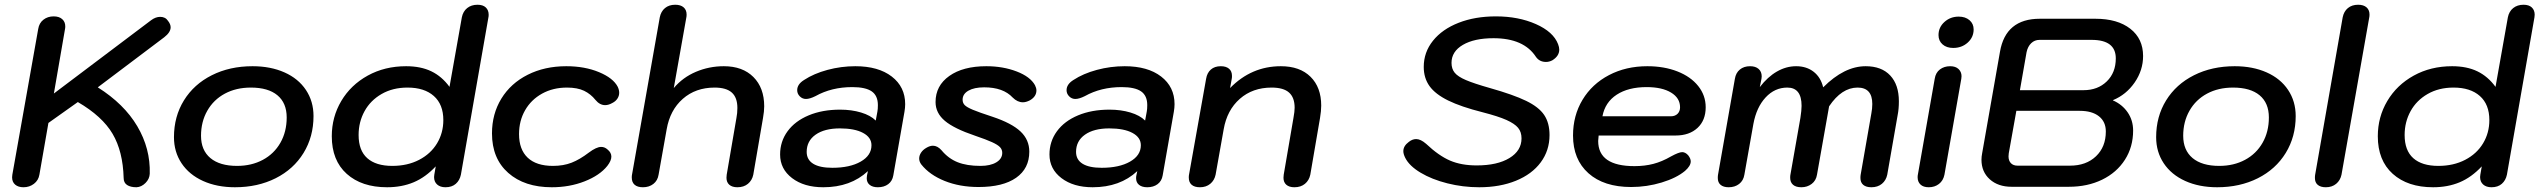

<svg xmlns="http://www.w3.org/2000/svg" viewBox="-20 -779 10700 809"><path d="M501 -29Q498 -141 454.5 -215Q411 -289 308 -349L184 -261L146 -43Q142 -19 123 -4.5Q104 10 79 10Q57 10 44 -1Q31 -12 31 -32Q31 -39 32 -43L141 -657Q145 -682 163 -696Q181 -710 206 -710Q229 -710 242 -698.5Q255 -687 255 -668Q255 -661 254 -657L207 -385L617 -694Q636 -708 655 -708Q677 -708 688 -691Q699 -677 699 -664Q699 -643 672 -622L392 -411Q503 -341 558.5 -247Q614 -153 611 -47Q610 -25 593 -8Q576 9 555 10Q530 10 515.5 0.5Q501 -9 501 -29Z M713 -201Q713 -288 755 -356Q797 -424 872.5 -462Q948 -500 1044 -500Q1120 -500 1178.5 -474Q1237 -448 1269 -400Q1301 -352 1301 -290Q1301 -203 1259 -134.5Q1217 -66 1141.5 -28Q1066 10 970 10Q894 10 835.5 -16.5Q777 -43 745 -91Q713 -139 713 -201ZM1188 -284Q1188 -345 1149 -377.5Q1110 -410 1037 -410Q975 -410 927.5 -384.5Q880 -359 853.5 -312.5Q827 -266 827 -207Q827 -146 866.5 -113Q906 -80 979 -80Q1040 -80 1087.5 -105.5Q1135 -131 1161.5 -177.5Q1188 -224 1188 -284Z M1378 -205Q1378 -286 1418 -353.5Q1458 -421 1529.5 -460.5Q1601 -500 1691 -500Q1753 -500 1797.5 -478.5Q1842 -457 1874 -413L1926 -706Q1931 -731 1948.5 -745Q1966 -759 1992 -759Q2015 -759 2027 -747.5Q2039 -736 2039 -717Q2039 -710 2038 -706L1922 -43Q1917 -19 1900.5 -4.5Q1884 10 1857 10Q1835 10 1822 -1.5Q1809 -13 1809 -33Q1809 -39 1810 -43L1816 -78Q1773 -32 1723 -11Q1673 10 1611 10Q1504 10 1441 -46.5Q1378 -103 1378 -205ZM1848 -273Q1848 -339 1808 -374.5Q1768 -410 1697 -410Q1635 -410 1588 -383Q1541 -356 1516 -310.5Q1491 -265 1491 -210Q1491 -145 1527.5 -112.5Q1564 -80 1633 -80Q1697 -80 1746 -105.5Q1795 -131 1821.5 -175Q1848 -219 1848 -273Z M2053 -217Q2053 -299 2092.5 -363.5Q2132 -428 2203.5 -464Q2275 -500 2366 -500Q2444 -500 2504 -475Q2564 -450 2583 -413Q2589 -400 2589 -388Q2589 -375 2581.5 -363.5Q2574 -352 2560 -345Q2544 -336 2530 -336Q2507 -336 2489 -358Q2469 -383 2441 -396.5Q2413 -410 2369 -410Q2310 -410 2264 -384.5Q2218 -359 2192.5 -314.5Q2167 -270 2167 -214Q2167 -149 2203.5 -114.5Q2240 -80 2310 -80Q2354 -80 2388.5 -93.5Q2423 -107 2461 -136Q2493 -160 2513 -160Q2528 -160 2540 -149Q2556 -136 2556 -119Q2556 -102 2539 -80Q2507 -40 2443.5 -15Q2380 10 2305 10Q2190 10 2121.5 -50.5Q2053 -111 2053 -217Z M2642 -31Q2642 -39 2643 -43L2760 -706Q2765 -731 2782 -745Q2799 -759 2825 -759Q2848 -759 2860.5 -748Q2873 -737 2873 -718Q2873 -710 2872 -706L2819 -408Q2857 -453 2912.5 -476.5Q2968 -500 3030 -500Q3109 -500 3154.5 -454.5Q3200 -409 3200 -331Q3200 -310 3195 -282L3154 -43Q3149 -19 3131.5 -4.5Q3114 10 3087 10Q3065 10 3053 -0.5Q3041 -11 3041 -30Q3041 -38 3042 -43L3083 -282Q3087 -302 3087 -324Q3087 -368 3063.5 -389Q3040 -410 2991 -410Q2911 -410 2857 -362.5Q2803 -315 2789 -234L2755 -43Q2751 -18 2733 -4Q2715 10 2689 10Q2666 10 2654 -0.5Q2642 -11 2642 -31Z M3267 -128Q3267 -183 3298.5 -226Q3330 -269 3387.5 -293Q3445 -317 3520 -317Q3568 -317 3608 -305Q3648 -293 3670 -271L3677 -309Q3679 -319 3679 -336Q3679 -376 3653 -394Q3627 -412 3571 -412Q3484 -412 3416 -374Q3392 -362 3376 -362Q3361 -362 3350 -373Q3339 -384 3339 -399Q3339 -424 3368 -442Q3409 -469 3466.5 -484.5Q3524 -500 3584 -500Q3681 -500 3737.5 -456.5Q3794 -413 3794 -340Q3794 -325 3791 -308L3744 -40Q3740 -16 3722.5 -3Q3705 10 3679 10Q3657 10 3644.5 0Q3632 -10 3632 -28Q3632 -35 3633 -39L3637 -58Q3564 10 3449 10Q3368 10 3317.5 -28.5Q3267 -67 3267 -128ZM3652 -167Q3652 -200 3616.5 -219Q3581 -238 3519 -238Q3454 -238 3416.5 -211.5Q3379 -185 3379 -139Q3379 -106 3406.5 -89Q3434 -72 3487 -72Q3561 -72 3606.5 -98Q3652 -124 3652 -167Z M3862 -86Q3853 -98 3853 -111Q3853 -124 3861 -136Q3869 -148 3883 -156Q3898 -165 3911 -165Q3930 -165 3947 -146Q3976 -111 4015 -95.5Q4054 -80 4111 -80Q4153 -80 4178 -95Q4203 -110 4203 -135Q4203 -149 4193.5 -159Q4184 -169 4160 -180Q4136 -191 4089 -207Q4000 -237 3961 -270Q3922 -303 3922 -349Q3922 -418 3980 -459Q4038 -500 4136 -500Q4206 -500 4263.5 -478Q4321 -456 4341 -420Q4347 -408 4347 -398Q4347 -372 4319 -356Q4303 -348 4290 -348Q4267 -348 4247 -368Q4207 -411 4127 -411Q4085 -411 4060.5 -397Q4036 -383 4036 -359Q4036 -345 4045 -336Q4054 -327 4079 -316.5Q4104 -306 4162 -287Q4243 -260 4280 -225Q4317 -190 4317 -140Q4317 -69 4261.5 -30Q4206 9 4103 9Q4024 9 3960.5 -16.5Q3897 -42 3862 -86Z M4402 -128Q4402 -183 4433.5 -226Q4465 -269 4522.5 -293Q4580 -317 4655 -317Q4703 -317 4743 -305Q4783 -293 4805 -271L4812 -309Q4814 -319 4814 -336Q4814 -376 4788 -394Q4762 -412 4706 -412Q4619 -412 4551 -374Q4527 -362 4511 -362Q4496 -362 4485 -373Q4474 -384 4474 -399Q4474 -424 4503 -442Q4544 -469 4601.5 -484.5Q4659 -500 4719 -500Q4816 -500 4872.5 -456.5Q4929 -413 4929 -340Q4929 -325 4926 -308L4879 -40Q4875 -16 4857.5 -3Q4840 10 4814 10Q4792 10 4779.5 0Q4767 -10 4767 -28Q4767 -35 4768 -39L4772 -58Q4699 10 4584 10Q4503 10 4452.5 -28.5Q4402 -67 4402 -128ZM4787 -167Q4787 -200 4751.5 -219Q4716 -238 4654 -238Q4589 -238 4551.5 -211.5Q4514 -185 4514 -139Q4514 -106 4541.5 -89Q4569 -72 4622 -72Q4696 -72 4741.5 -98Q4787 -124 4787 -167Z M4989 -31Q4989 -39 4990 -43L5062 -447Q5066 -472 5082 -486Q5098 -500 5124 -500Q5146 -500 5158.5 -489.5Q5171 -479 5171 -459Q5171 -451 5170 -447L5163 -408Q5253 -500 5377 -500Q5457 -500 5502 -455.5Q5547 -411 5547 -334Q5547 -312 5542 -282L5501 -43Q5496 -19 5478.5 -4.5Q5461 10 5434 10Q5412 10 5400 -0.5Q5388 -11 5388 -30Q5388 -38 5389 -43L5430 -282Q5435 -309 5435 -325Q5435 -368 5411.5 -389Q5388 -410 5338 -410Q5258 -410 5204 -362.5Q5150 -315 5136 -234L5102 -43Q5097 -19 5079.5 -4.5Q5062 10 5036 10Q5013 10 5001 -0.5Q4989 -11 4989 -31Z M5901 -114Q5893 -130 5893 -142Q5893 -164 5916 -181Q5931 -193 5947 -193Q5966 -193 5989 -173Q6042 -123 6089.5 -102.5Q6137 -82 6202 -82Q6289 -82 6340 -113Q6391 -144 6391 -196Q6391 -223 6376.5 -240.5Q6362 -258 6327.5 -273.5Q6293 -289 6227 -306Q6136 -329 6082 -355.5Q6028 -382 6003.5 -416Q5979 -450 5979 -497Q5979 -559 6018 -607.5Q6057 -656 6126 -683Q6195 -710 6283 -710Q6378 -710 6451.5 -677.5Q6525 -645 6545 -593Q6550 -580 6550 -570Q6550 -543 6521 -525Q6508 -518 6494 -518Q6467 -518 6452 -539Q6401 -618 6273 -618Q6192 -618 6144 -590Q6096 -562 6096 -514Q6096 -489 6109.5 -472.5Q6123 -456 6157 -441.5Q6191 -427 6258 -408Q6357 -380 6410.5 -354Q6464 -328 6486.5 -294.5Q6509 -261 6509 -210Q6509 -145 6472 -95Q6435 -45 6367.5 -17.5Q6300 10 6213 10Q6144 10 6078.5 -6.5Q6013 -23 5965.5 -51.5Q5918 -80 5901 -114Z M6608 -208Q6608 -292 6648 -358.5Q6688 -425 6759.5 -462.5Q6831 -500 6921 -500Q6992 -500 7048 -478Q7104 -456 7135.5 -416.5Q7167 -377 7167 -327Q7167 -272 7132.5 -240Q7098 -208 7040 -208H6716Q6714 -192 6714 -185Q6714 -79 6867 -79Q6910 -79 6946.5 -88.5Q6983 -98 7021 -120Q7054 -138 7068 -138Q7081 -138 7093 -125Q7104 -111 7104 -99Q7104 -80 7080 -59Q7044 -29 6981.5 -10Q6919 9 6853 9Q6738 9 6673 -49Q6608 -107 6608 -208ZM7020 -289Q7038 -289 7048.5 -299.5Q7059 -310 7059 -327Q7059 -366 7021 -389Q6983 -412 6918 -412Q6841 -412 6792 -380Q6743 -348 6732 -289Z M7218 -29Q7218 -38 7219 -43L7290 -447Q7294 -472 7311 -486Q7328 -500 7354 -500Q7377 -500 7390 -488.5Q7403 -477 7403 -457Q7403 -451 7402 -447L7395 -412Q7428 -455 7467 -477.5Q7506 -500 7548 -500Q7592 -500 7622 -476.5Q7652 -453 7662 -411Q7751 -500 7841 -500Q7908 -500 7944.5 -461Q7981 -422 7981 -352Q7981 -320 7976 -295L7932 -43Q7927 -19 7909.5 -4.5Q7892 10 7865 10Q7843 10 7831 0Q7819 -10 7819 -29Q7819 -38 7820 -43L7865 -301Q7869 -321 7869 -341Q7869 -410 7807 -410Q7740 -410 7687 -331L7636 -43Q7632 -18 7613.5 -4Q7595 10 7570 10Q7547 10 7535 -0.5Q7523 -11 7523 -30Q7523 -39 7524 -43L7566 -282Q7571 -314 7571 -333Q7571 -410 7511 -410Q7458 -410 7419.5 -368.5Q7381 -327 7368 -257L7330 -43Q7326 -18 7308 -4Q7290 10 7264 10Q7242 10 7230 0Q7218 -10 7218 -29Z M8148 -631Q8148 -664 8173 -686.5Q8198 -709 8233 -709Q8261 -709 8278.5 -694Q8296 -679 8296 -655Q8296 -622 8271 -599.5Q8246 -577 8210 -577Q8182 -577 8165 -592Q8148 -607 8148 -631ZM8060 -32Q8060 -39 8061 -43L8132 -447Q8136 -473 8154 -486.5Q8172 -500 8197 -500Q8220 -500 8232.5 -488Q8245 -476 8245 -458Q8245 -451 8244 -447L8173 -43Q8168 -18 8150 -4Q8132 10 8107 10Q8084 10 8072 -1.5Q8060 -13 8060 -32Z M8329 -106Q8329 -119 8332 -134L8407 -561Q8431 -700 8575 -700H8809Q8902 -700 8956 -658Q9010 -616 9010 -543Q9010 -483 8974.5 -431.5Q8939 -380 8883 -357V-356Q8922 -339 8945 -305.5Q8968 -272 8968 -229Q8968 -160 8933.5 -106Q8899 -52 8837.5 -22Q8776 8 8697 8H8456Q8399 8 8364 -23.5Q8329 -55 8329 -106ZM8759 -399Q8819 -399 8857 -436Q8895 -473 8895 -533Q8895 -611 8793 -611H8574Q8553 -611 8538.5 -597Q8524 -583 8519 -559L8491 -399ZM8702 -81Q8770 -81 8811.5 -120.5Q8853 -160 8853 -225Q8853 -266 8824 -289Q8795 -312 8743 -312H8476L8444 -133Q8443 -128 8443 -120Q8443 -102 8453 -91.5Q8463 -81 8481 -81Z M9065 -201Q9065 -288 9107 -356Q9149 -424 9224.5 -462Q9300 -500 9396 -500Q9472 -500 9530.5 -474Q9589 -448 9621 -400Q9653 -352 9653 -290Q9653 -203 9611 -134.5Q9569 -66 9493.5 -28Q9418 10 9322 10Q9246 10 9187.5 -16.5Q9129 -43 9097 -91Q9065 -139 9065 -201ZM9540 -284Q9540 -345 9501 -377.5Q9462 -410 9389 -410Q9327 -410 9279.5 -384.5Q9232 -359 9205.5 -312.5Q9179 -266 9179 -207Q9179 -146 9218.5 -113Q9258 -80 9331 -80Q9392 -80 9439.5 -105.5Q9487 -131 9513.5 -177.5Q9540 -224 9540 -284Z M9734 -29Q9734 -38 9735 -43L9851 -706Q9856 -731 9873 -745Q9890 -759 9916 -759Q9939 -759 9951.5 -748Q9964 -737 9964 -718Q9964 -710 9963 -706L9846 -43Q9841 -19 9823.5 -4.5Q9806 10 9780 10Q9758 10 9746 0Q9734 -10 9734 -29Z M9999 -205Q9999 -286 10039 -353.5Q10079 -421 10150.5 -460.5Q10222 -500 10312 -500Q10374 -500 10418.5 -478.5Q10463 -457 10495 -413L10547 -706Q10552 -731 10569.5 -745Q10587 -759 10613 -759Q10636 -759 10648 -747.5Q10660 -736 10660 -717Q10660 -710 10659 -706L10543 -43Q10538 -19 10521.5 -4.5Q10505 10 10478 10Q10456 10 10443 -1.5Q10430 -13 10430 -33Q10430 -39 10431 -43L10437 -78Q10394 -32 10344 -11Q10294 10 10232 10Q10125 10 10062 -46.5Q9999 -103 9999 -205ZM10469 -273Q10469 -339 10429 -374.5Q10389 -410 10318 -410Q10256 -410 10209 -383Q10162 -356 10137 -310.5Q10112 -265 10112 -210Q10112 -145 10148.5 -112.5Q10185 -80 10254 -80Q10318 -80 10367 -105.5Q10416 -131 10442.5 -175Q10469 -219 10469 -273Z"/></svg>

Font: Kodchasan SemiBold
Style: Italic
Weight: 600
Italic angle: -10°
Version: Version 1.000; ttfautohint (v1.6)